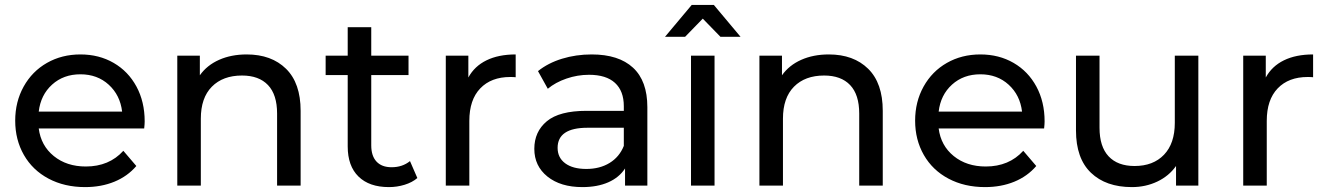

<svg xmlns="http://www.w3.org/2000/svg" viewBox="-20 -757 5409 783"><path d="M568 -233H138Q147 -163 199.5 -120.5Q252 -78 330 -78Q425 -78 483 -142L536 -80Q500 -38 446.5 -16Q393 6 327 6Q243 6 178 -28.5Q113 -63 77.5 -125Q42 -187 42 -265Q42 -342 76.5 -404Q111 -466 171.5 -500.5Q232 -535 308 -535Q384 -535 443.5 -500.5Q503 -466 536.5 -404Q570 -342 570 -262Q570 -251 568 -233ZM138 -302H478Q470 -369 423.5 -411.5Q377 -454 308 -454Q239 -454 192.5 -412Q146 -370 138 -302Z M1206 -305V0H1110V-294Q1110 -371 1073 -410Q1036 -449 967 -449Q889 -449 844 -403.5Q799 -358 799 -273V0H703V-530H795V-450Q824 -491 873.5 -513Q923 -535 986 -535Q1087 -535 1146.5 -476.5Q1206 -418 1206 -305Z M1682 -31Q1661 -13 1630 -3.5Q1599 6 1566 6Q1486 6 1442 -37Q1398 -80 1398 -160V-451H1308V-530H1398V-646H1494V-530H1646V-451H1494V-164Q1494 -121 1515.5 -98Q1537 -75 1577 -75Q1621 -75 1652 -100Z M2083 -535V-442Q2075 -443 2061 -443Q1983 -443 1938.5 -396.5Q1894 -350 1894 -264V0H1798V-530H1890V-441Q1915 -487 1964 -511Q2013 -535 2083 -535Z M2620 -320V0H2529V-70Q2505 -33 2460.5 -13.5Q2416 6 2355 6Q2266 6 2212.5 -37Q2159 -80 2159 -150Q2159 -220 2210 -262.5Q2261 -305 2372 -305H2524V-324Q2524 -386 2488 -419Q2452 -452 2382 -452Q2335 -452 2290 -436.5Q2245 -421 2214 -395L2174 -467Q2215 -500 2272 -517.5Q2329 -535 2393 -535Q2503 -535 2561.5 -481Q2620 -427 2620 -320ZM2524 -162V-236H2376Q2254 -236 2254 -154Q2254 -114 2285 -91Q2316 -68 2371 -68Q2426 -68 2466 -92.5Q2506 -117 2524 -162Z M2798 -530H2894V0H2798ZM2918 -607 2846 -681 2774 -607H2692L2801 -737H2891L3000 -607Z M3580 -305V0H3484V-294Q3484 -371 3447 -410Q3410 -449 3341 -449Q3263 -449 3218 -403.5Q3173 -358 3173 -273V0H3077V-530H3169V-450Q3198 -491 3247.5 -513Q3297 -535 3360 -535Q3461 -535 3520.5 -476.5Q3580 -418 3580 -305Z M4238 -233H3808Q3817 -163 3869.5 -120.5Q3922 -78 4000 -78Q4095 -78 4153 -142L4206 -80Q4170 -38 4116.5 -16Q4063 6 3997 6Q3913 6 3848 -28.5Q3783 -63 3747.5 -125Q3712 -187 3712 -265Q3712 -342 3746.5 -404Q3781 -466 3841.5 -500.5Q3902 -535 3978 -535Q4054 -535 4113.5 -500.5Q4173 -466 4206.5 -404Q4240 -342 4240 -262Q4240 -251 4238 -233ZM3808 -302H4148Q4140 -369 4093.5 -411.5Q4047 -454 3978 -454Q3909 -454 3862.5 -412Q3816 -370 3808 -302Z M4867 -530V0H4776V-80Q4747 -39 4699.5 -16.5Q4652 6 4596 6Q4490 6 4429 -52.5Q4368 -111 4368 -225V-530H4464V-236Q4464 -159 4501 -119.5Q4538 -80 4607 -80Q4683 -80 4727 -126Q4771 -172 4771 -256V-530Z M5335 -535V-442Q5327 -443 5313 -443Q5235 -443 5190.5 -396.5Q5146 -350 5146 -264V0H5050V-530H5142V-441Q5167 -487 5216 -511Q5265 -535 5335 -535Z"/></svg>

Font: APTA Sans Medium
Style: Bold
Weight: 500
Version: Version 7.200